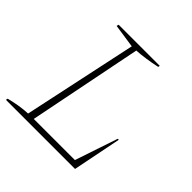

<svg xmlns="http://www.w3.org/2000/svg" viewBox="-169 -787 931 931"><g transform="rotate(45 296.0 -322.0)"><path d="M518 -250H525L475 0H1L3 -10Q35 -18 65.5 -23Q96 -28 124 -29L249 -615L127 -633L130 -644H412L410 -635Q334 -619 279 -616L162 -30H444Z"/></g></svg>

Font: Piazzolla Thin
Style: Italic
Weight: 100
Italic angle: -11.3°
Designer: Juan Pablo del Peral
Foundry: Huerta Tipografica
Version: Version 1.330